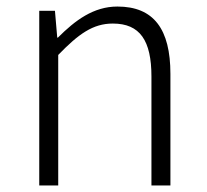

<svg xmlns="http://www.w3.org/2000/svg" viewBox="-20 -567 632 587"><path d="M100 0H158V-399C220 -463 264 -495 325 -495C408 -495 443 -443 443 -333V0H501V-341C501 -478 450 -547 339 -547C266 -547 210 -505 157 -452H155L148 -534H100Z"/></svg>

Font: Noto Sans SC Light
Style: Regular
Weight: 300
Designer: Ryoko NISHIZUKA 西塚涼子 (kana, bopomofo & ideographs); Paul D. Hunt (Latin, Greek & Cyrillic); Sandoll Communications 산돌커뮤니
Foundry: Adobe
Version: Version 2.004;hotconv 1.0.118;makeotfexe 2.5.65603